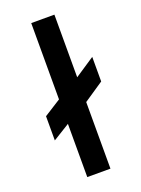

<svg xmlns="http://www.w3.org/2000/svg" viewBox="-144 -824 653 889"><g transform="rotate(-20 182.0 -379.5)"><path d="M127 0H241.2V-328.1L338.9 -394V-515.1L241.2 -450.2V-758.8H127V-382.8L43.9 -330.1V-210.9L127 -262.2Z"/></g></svg>

Font: Doppio One
Style: Regular
Weight: 400
Designer: Szymon Celej
Foundry: Sorkin Type Co
Version: Version 1.002